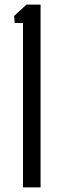

<svg xmlns="http://www.w3.org/2000/svg" viewBox="-20 -820 249 840"><path d="M80.5 0V-719.5H44.5L41.5 -750L96 -800H157.5V0Z"/></svg>

Font: Big Shoulders Stencil Display Medium
Style: Regular
Weight: 500
Designer: Patric King
Foundry: XO Type Co
Version: Version 1.000